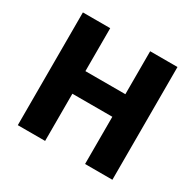

<svg xmlns="http://www.w3.org/2000/svg" viewBox="-155 -884 1071 1053"><g transform="rotate(30 380.5 -357.0)"><path d="M680 0H507V-299H254V0H81V-714H254V-442H507V-714H680Z"/></g></svg>

Font: Noto Sans Syriac Eastern ExtraBold
Style: Regular
Weight: 800
Designer: Patrick Giasson and the Monotype Design Team
Foundry: Monotype Imaging Inc.
Version: Version 3.001